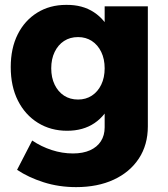

<svg xmlns="http://www.w3.org/2000/svg" viewBox="-20 -566 688 787"><path d="M586 -48Q586 28 549 84Q512 140 446 170.5Q380 201 292 201Q221 201 158.5 181Q96 161 50 130L112 10Q149 35 192 49Q235 63 279 63Q320 63 349 50Q378 37 393.5 13Q409 -11 409 -44V-540H586ZM251 -546Q318 -547 365.5 -515.5Q413 -484 437.5 -426.5Q462 -369 462 -290Q462 -210 438 -151.5Q414 -93 367.5 -61.5Q321 -30 255 -30Q188 -30 135.5 -62.5Q83 -95 53.5 -153.5Q24 -212 24 -291Q24 -368 52.5 -425Q81 -482 132.5 -514Q184 -546 251 -546ZM300 -414Q267 -414 242.5 -398Q218 -382 204 -353Q190 -324 190 -286Q190 -248 204 -219Q218 -190 242.5 -174Q267 -158 300 -158Q332 -158 356.5 -174Q381 -190 395 -219Q409 -248 409 -286Q409 -324 395 -353Q381 -382 356.5 -398Q332 -414 300 -414Z"/></svg>

Font: Alexandria
Style: Bold
Weight: 700
Designer: Mohamed Gaber
Foundry: Kief Type Foundry
Version: Version 5.100